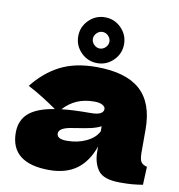

<svg xmlns="http://www.w3.org/2000/svg" viewBox="-89 -895 918 982"><g transform="rotate(10 370.5 -404.5)"><path d="M681 -166Q681 -132 689 -118Q697 -104 721 -98L717 -4Q685 1 661.5 3Q638 5 599 5Q513 5 485 -33.5Q457 -72 457 -132V-157Q428 -75 372.5 -35Q317 5 231 5Q131 5 80.5 -35Q30 -75 30 -154Q30 -219 73 -256Q116 -293 206 -307Q130 -361 54 -401Q114 -477 191 -516.5Q268 -556 378 -556Q532 -556 606.5 -489.5Q681 -423 681 -285ZM239 -312Q299 -319 389 -319Q426 -319 441 -328Q456 -337 456 -351Q456 -363 441 -371.5Q426 -380 399 -380Q348 -380 309 -363Q270 -346 239 -312ZM457 -236V-262Q433 -250 404 -243.5Q375 -237 334 -231L298 -225Q242 -214 242 -187Q242 -158 294 -158Q350 -158 395 -179.5Q440 -201 457 -236ZM259 -695Q259 -744 294 -779Q329 -814 378 -814Q427 -814 462 -779Q497 -744 497 -695Q497 -646 462 -611Q427 -576 378 -576Q329 -576 294 -611Q259 -646 259 -695ZM421 -695Q421 -712 408 -725Q395 -738 378 -738Q361 -738 348 -725Q335 -712 335 -695Q335 -678 348 -665Q361 -652 378 -652Q395 -652 408 -665Q421 -678 421 -695Z"/></g></svg>

Font: Mantou Sans
Style: Regular
Weight: 400
Designer: Mant0u / artakana
Foundry: Mant0u / artakana
Version: Version 1.001;October 22, 2023;FontCreator 14.0.0.2901 64-bi